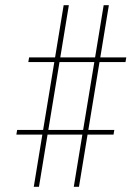

<svg xmlns="http://www.w3.org/2000/svg" viewBox="-20 -737 540 739"><path d="M110 -18 143 -219H43L46 -237H146L189 -498H89L92 -516H192L225 -717H245L212 -516H346L379 -717H399L366 -516H466L463 -498H363L320 -237H420L417 -219H317L284 -18H264L297 -219H163L130 -18ZM166 -237H300L343 -498H209Z"/></svg>

Font: Iosevka Curly Thin
Style: Italic
Weight: 100
Italic angle: -9°
Monospace: yes
Designer: Belleve Invis
Foundry: Belleve Invis
Version: Version 22.1.2; ttfautohint (v1.8.4)